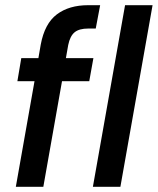

<svg xmlns="http://www.w3.org/2000/svg" viewBox="-20 -720 608 740"><path d="M41 0 113 -407H47L62 -496H128L137 -548Q152 -629 199 -664.5Q246 -700 320 -700H366L349 -610H320Q285 -610 267.5 -595.5Q250 -581 243 -547L234 -496H340L324 -407H219L147 0ZM338 0 462 -700H568L444 0Z"/></svg>

Font: Rethink Sans Medium
Style: Italic
Weight: 500
Italic angle: -10°
Designer: The Rethink Sans project authors (Hans Thiessen). DM Sans designed by Colophon Foundry.
Foundry: Rethink Communications LLC
Version: Version 1.001